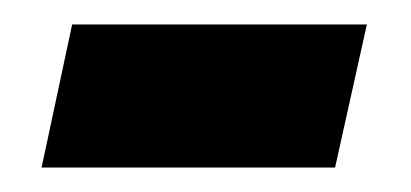

<svg xmlns="http://www.w3.org/2000/svg" viewBox="-20 -347 336 157"><path d="M14 -210 39 -327H280L254 -210Z"/></svg>

Font: Noto Sans Condensed
Style: Bold Italic
Weight: 700
Width: 3
Italic angle: -12°
Designer: Monotype Design Team
Foundry: Monotype Imaging Inc.
Version: Version 2.013; ttfautohint (v1.8.4.7-5d5b)